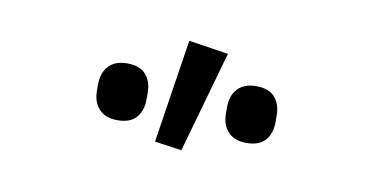

<svg xmlns="http://www.w3.org/2000/svg" viewBox="-36 -854 671 343"><g transform="rotate(10 300.0 -682.5)"><path d="M417 -618Q395 -618 383.5 -630.5Q372 -643 372 -664V-675Q372 -696 383.5 -708.5Q395 -721 417 -721Q440 -721 451 -708.5Q462 -696 462 -675V-664Q462 -643 451 -630.5Q440 -618 417 -618ZM183 -618Q161 -618 149.5 -630.5Q138 -643 138 -664V-675Q138 -696 149.5 -708.5Q161 -721 183 -721Q206 -721 217 -708.5Q228 -696 228 -675V-664Q228 -643 217 -630.5Q206 -618 183 -618ZM357 -769 305 -585 256 -592 285 -780Z"/></g></svg>

Font: IBM Plex Sans Var
Style: Regular
Weight: 400
Designer: Mike Abbink, Paul van der Laan, Pieter van Rosmalen
Foundry: Bold Monday
Version: Version 3.000